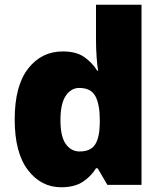

<svg xmlns="http://www.w3.org/2000/svg" viewBox="-20 -780 683 810"><path d="M238 10Q153 10 97.5 -63Q42 -136 42 -276Q42 -418 98.5 -490.5Q155 -563 245 -563Q301 -563 334.5 -540Q368 -517 390 -482H394Q390 -503 387.5 -540Q385 -577 385 -612V-760H577V0H433L392 -70H385Q365 -37 330 -13.5Q295 10 238 10ZM316 -141Q362 -141 381 -170Q400 -199 401 -259V-274Q401 -339 382.5 -374Q364 -409 314 -409Q280 -409 257.5 -376Q235 -343 235 -273Q235 -204 257.5 -172.5Q280 -141 316 -141Z"/></svg>

Font: Noto Sans Arabic Blk
Style: Regular
Weight: 900
Designer: Monotype Design Team, Nadine Chahine, Nizar Qandah and Khaled Hosny
Foundry: Monotype Imaging Inc.
Version: Version 2.012; ttfautohint (v1.8.4.7-5d5b)